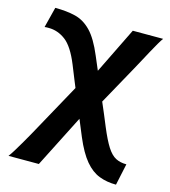

<svg xmlns="http://www.w3.org/2000/svg" viewBox="-111 -597 818 925"><g transform="rotate(15 298.0 -134.5)"><path d="M24.4 -405.3 50.3 -507.8Q107.4 -507.8 151.1 -497.1Q194.8 -486.3 230.2 -449.7Q265.6 -413.1 297.9 -335.9Q347.7 -217.8 379.9 -143.3Q412.1 -68.8 433.1 -17.1Q458.5 43.9 479.2 76.2Q500 108.4 522.7 120.1Q545.4 131.8 576.2 131.8L553.2 239.3Q506.8 239.3 468.8 224.6Q430.7 210 398.2 171.4Q365.7 132.8 335.4 61Q321.8 28.8 304.2 -14.2Q286.6 -57.1 267.6 -103Q248.5 -148.9 231.2 -191.7Q213.9 -234.4 201.2 -266.1Q168 -347.7 129.2 -377Q90.3 -406.2 45.4 -406.2Q40.5 -406.2 35.2 -406.2Q29.8 -406.2 24.4 -405.3ZM249 -168.5 322.3 -63.5 168.5 239.3H17.1Q24.9 229.5 37.8 208.7Q50.8 188 65.4 162.6Q80.1 137.2 94 112.8Q107.9 88.4 117.2 70.8ZM372.1 -106 298.8 -210.9 439.5 -498H590.8Q583.5 -488.3 571.3 -467.3Q559.1 -446.3 544.9 -420.2Q530.8 -394 517.1 -368.7Q503.4 -343.3 493.2 -324.7Z"/></g></svg>

Font: Andika
Style: Bold
Weight: 700
Designer: Victor Gaultney, Annie Olsen, Julie Remington, Don Collingsworth, Eric Hays, Becca Hirsbrunner
Foundry: SIL International
Version: Version 6.101